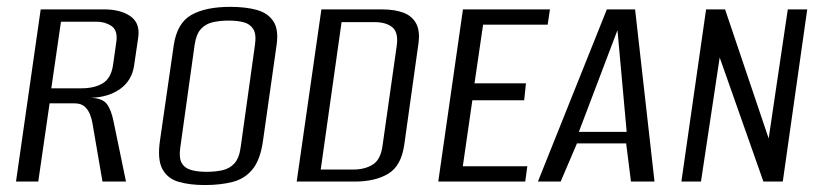

<svg xmlns="http://www.w3.org/2000/svg" viewBox="-20 -522 2368 552"><path d="M26 0 97 -495H279.3Q327.2 -495 355.4 -475Q383.7 -455 377.2 -412.8L365.5 -333.2Q359.1 -290.6 325.8 -266.6Q292.6 -242.6 241.7 -240.8L242.4 -240.7Q275 -239.4 287.6 -222.5Q300.1 -205.7 307 -170.3L342.2 0H274.6L246.1 -166Q244 -180 238.7 -193.2Q233.4 -206.5 223.2 -215.7Q213.1 -224.9 193.7 -224.9H122.6L90 0ZM127.5 -268.1H213.7Q252.5 -268.1 276.2 -283.1Q300 -298.2 305.1 -336L314.5 -401.9Q318.9 -434.8 300.6 -447.2Q282.2 -459.6 258.1 -459.6H155.3Z M568.7 10Q524.7 10 493.1 0.6Q461.5 -8.7 446.8 -36.1Q432.2 -63.4 439.8 -117L479.5 -391.8Q488.9 -455.5 529.9 -478.9Q571 -502.3 642.1 -502.3Q685.9 -502.3 717.8 -493.6Q749.6 -485 765.7 -461.1Q781.8 -437.1 775.1 -391.8L736.1 -117.3Q728.5 -62.4 705.9 -35.1Q683.4 -7.7 648.5 1.1Q613.6 10 568.7 10ZM573.7 -28Q598.7 -28 619.4 -32.6Q640.2 -37.1 653.8 -52.1Q667.5 -67.1 671.8 -97.8L713 -392.7Q717.5 -423.8 708 -438.6Q698.5 -453.4 680.2 -458.1Q661.9 -462.8 637.3 -462.8Q612.6 -462.8 591.9 -458.1Q571.1 -453.4 557.6 -438.6Q544 -423.8 539.5 -392.7L498.3 -97.8Q494 -68.5 502.4 -53.5Q510.7 -38.6 529.4 -33.3Q548.1 -28 573.7 -28Z M833 0 904 -495H1077.6Q1114.9 -495 1140.1 -485.4Q1165.2 -475.8 1176.6 -454.1Q1188.1 -432.4 1182.9 -395.8L1142.5 -107.6Q1134.1 -45.6 1096.6 -22.8Q1059.2 0 999.3 0ZM902.1 -34.6H996.5Q1028.5 -34.6 1051.5 -48.7Q1074.6 -62.8 1079.9 -104L1120.3 -388.3Q1126.3 -427.8 1108.6 -443.1Q1090.8 -458.4 1056.5 -458.4H962Z M1240 0 1311 -495H1561.1L1554.5 -451.1H1368.9L1344.2 -282.4H1492.1L1487 -233.7H1338L1310.6 -44H1496L1490.1 0Z M1526.5 0 1724.7 -495H1805.9L1861.7 0H1794L1780.2 -109.8H1638.8L1591.9 0ZM1644.2 -142.8H1781.7L1755.2 -435.3Z M1939 0 2010 -495H2064.6L2189.9 -123.9L2244.9 -495H2300.8L2230.5 0H2174.8L2049.1 -356.7L1995.3 0Z"/></svg>

Font: Alumni Sans SC Thin
Style: Italic
Weight: 100
Italic angle: -8°
Designer: Robert E. Leuschke
Foundry: Robert E. Leuschke
Version: Version 1.016